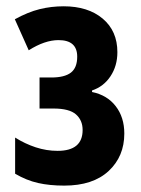

<svg xmlns="http://www.w3.org/2000/svg" viewBox="-20 -577 446 607"><path d="M181.2 -557.1Q258.3 -557.1 304.7 -518.1Q351.1 -479 351.1 -412.1Q351.1 -368.7 329.3 -335.9Q307.6 -303.2 271 -291V-286.1Q318.8 -276.4 345.9 -241.2Q373 -206.1 373 -154.8Q373 -82.5 323.5 -36.4Q273.9 9.8 183.1 9.8Q136.7 9.8 100.1 1.5Q63.5 -6.8 27.8 -27.8V-142.1Q58.6 -122.6 92.8 -111.3Q127 -100.1 162.1 -100.1Q241.2 -100.1 241.2 -166Q241.2 -196.8 220.2 -215.3Q199.2 -233.9 148.9 -233.9H105V-332H142.1Q184.1 -332 204.1 -347.4Q224.1 -362.8 224.1 -397.9Q224.1 -450.2 165 -450.2Q121.6 -450.2 70.8 -418L26.9 -516.1Q68.8 -539.1 105.5 -548.1Q142.1 -557.1 181.2 -557.1Z"/></svg>

Font: Open Sans Condensed
Style: Bold
Weight: 700
Width: 3
Designer: Monotype Design Team
Foundry: Monotype Imaging Inc.
Version: Version 3.003; ttfautohint (v1.8.4)